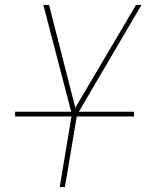

<svg xmlns="http://www.w3.org/2000/svg" viewBox="-20 -755 616 775"><path d="M221 0H242L291 -292L551 -735H529L284 -320L178 -735H155L270 -294ZM41 -285H521V-304H41Z"/></svg>

Font: Iosevka Sparkle Thin Oblique
Style: Regular
Weight: 100
Italic angle: -9°
Designer: Belleve Invis
Foundry: Belleve Invis
Version: Version 4.5.0; ttfautohint (v1.8.3)